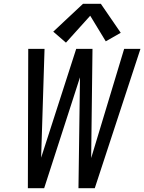

<svg xmlns="http://www.w3.org/2000/svg" viewBox="-20 -993 761 1013"><path d="M192 0H213L402 -585L394 0H480L721 -735H635L461 -159L468 -735H382L197 -161L215 -735H129L127 0ZM328 -768 456 -910 538 -775 617 -820 512 -973H418L261 -826Z"/></svg>

Font: Iosevka Sparkle
Style: Italic
Weight: 400
Italic angle: -9°
Designer: Belleve Invis
Foundry: Belleve Invis
Version: Version 4.5.0; ttfautohint (v1.8.3)